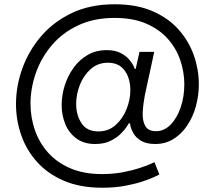

<svg xmlns="http://www.w3.org/2000/svg" viewBox="-20 -770 993 900"><path d="M460 110Q356 110 280 77.5Q204 45 154 -10.5Q104 -66 79.5 -136.5Q55 -207 55 -282Q55 -367 85 -450Q115 -533 173.5 -601Q232 -669 318 -709.5Q404 -750 517 -750Q621 -750 695.5 -717.5Q770 -685 818 -630.5Q866 -576 889 -509.5Q912 -443 912 -376Q912 -321 898 -271Q884 -221 857 -181Q830 -141 792.5 -118Q755 -95 708 -95Q667 -95 642.5 -109.5Q618 -124 606.5 -143.5Q595 -163 592 -177.5Q589 -192 589 -192H584Q584 -192 575 -177.5Q566 -163 546.5 -143.5Q527 -124 497.5 -109.5Q468 -95 426 -95Q373 -95 338 -121Q303 -147 286 -188.5Q269 -230 269 -278Q269 -324 283.5 -369.5Q298 -415 325 -452.5Q352 -490 391 -512.5Q430 -535 480 -535Q519 -535 544.5 -522Q570 -509 585 -491.5Q600 -474 606 -460.5Q612 -447 612 -447H616L634 -527H703L659 -324Q651 -282 649 -243Q647 -204 661 -179.5Q675 -155 711 -155Q750 -155 780 -186Q810 -217 827 -267Q844 -317 844 -375Q844 -431 825.5 -486.5Q807 -542 767.5 -587Q728 -632 666 -659Q604 -686 517 -686Q420 -686 346 -651Q272 -616 222.5 -557.5Q173 -499 148 -427.5Q123 -356 123 -284Q123 -220 143.5 -160.5Q164 -101 205.5 -54.5Q247 -8 310 19Q373 46 458 46Q510 46 555 37.5Q600 29 633.5 18Q667 7 685.5 -1.5Q704 -10 704 -10L727 48Q727 48 707.5 57.5Q688 67 653 79Q618 91 569 100.5Q520 110 460 110ZM441 -154Q488 -154 521.5 -183.5Q555 -213 573 -258Q591 -303 591 -348Q591 -382 580 -411Q569 -440 546 -458Q523 -476 486 -476Q439 -476 405.5 -446.5Q372 -417 354.5 -372.5Q337 -328 337 -283Q337 -231 362 -192.5Q387 -154 441 -154Z"/></svg>

Font: Be Vietnam Pro Light
Style: Italic
Weight: 300
Italic angle: -12°
Designer: Lam Bao, Tony Le, Vietanh Nguyen
Foundry: Yellow Type Foundry
Version: Version 1.002; ttfautohint (v1.8.3)